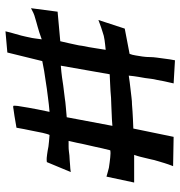

<svg xmlns="http://www.w3.org/2000/svg" viewBox="1 -703 656 698"><g transform="rotate(90 329.0 -354.0)"><path d="M84 -479.5 175.8 -497.1Q179.7 -506.8 181.6 -519.5Q183.6 -532.2 185.5 -543.9Q187.5 -557.6 187.5 -571.3Q187.5 -582 189.5 -596.7Q191.4 -608.4 193.4 -625.5Q195.3 -642.6 199.2 -662.1L283.2 -657.2Q278.3 -637.7 275.4 -622.6Q272.5 -607.4 270.5 -596.7Q267.6 -585 266.6 -576.2Q265.6 -565.4 263.7 -553.7Q261.7 -543 259.3 -528.3Q256.8 -513.7 254.9 -494.1Q280.3 -498 299.8 -500Q319.3 -502 333 -503.9Q348.6 -505.9 360.4 -505.9Q372.1 -506.8 385.7 -507.8Q397.5 -508.8 413.1 -509.3Q428.7 -509.8 447.3 -510.7L477.5 -657.2L584 -655.3Q577.1 -637.7 572.8 -623.5Q568.4 -609.4 565.4 -598.6Q561.5 -586.9 559.6 -576.2Q557.6 -566.4 554.7 -555.7Q552.7 -546.9 549.8 -535.6Q546.9 -524.4 543 -513.7H643.6L622.1 -413.1Q615.2 -415 606.4 -417.5Q597.7 -419.9 589.8 -421.9Q580.1 -423.8 569.3 -424.8Q560.5 -425.8 551.8 -426.8Q535.2 -428.7 526.4 -426.8Q522.5 -410.2 519 -396.5Q515.6 -382.8 513.7 -372.1Q510.7 -360.4 508.8 -350.6Q506.8 -340.8 503.9 -329.1Q502 -318.4 499 -305.2Q496.1 -292 492.2 -275.4Q502.9 -275.4 512.2 -275.4Q521.5 -275.4 529.3 -276.4Q538.1 -277.3 544.9 -278.3Q551.8 -278.3 561.5 -279.3Q569.3 -280.3 580.6 -280.8Q591.8 -281.2 605.5 -283.2L569.3 -196.3Q561.5 -195.3 554.2 -195.8Q546.9 -196.3 541 -197.3Q534.2 -198.2 528.3 -199.2Q521.5 -200.2 512.7 -202.1Q504.9 -203.1 494.6 -204.1Q484.4 -205.1 470.7 -206.1Q468.8 -203.1 466.8 -195.8Q464.8 -188.5 462.9 -180.7Q460.9 -170.9 459 -161.1L454.1 -136.7Q452.1 -126 449.2 -112.8Q446.3 -99.6 444.3 -85.9Q417 -81.1 401.4 -78.6Q385.7 -76.2 377.9 -75.2Q368.2 -73.2 365.2 -74.2Q363.3 -76.2 365.2 -90.8Q367.2 -103.5 371.6 -129.9Q376 -156.2 386.7 -206.1Q375 -205.1 360.4 -203.6Q345.7 -202.1 333 -200.2Q317.4 -198.2 302.7 -196.3Q288.1 -194.3 270.5 -191.4Q255.9 -189.5 237.8 -186.5Q219.7 -183.6 202.1 -179.7L170.9 -52.7L93.8 -45.9Q98.6 -66.4 103 -80.6Q107.4 -94.7 109.4 -103.5Q112.3 -114.3 113.3 -120.1Q114.3 -125 116.2 -133.8Q118.2 -141.6 119.6 -152.3Q121.1 -163.1 123 -177.7Q109.4 -172.9 97.7 -168.9Q85.9 -165 78.1 -163.1Q68.4 -160.2 60.5 -158.2Q52.7 -156.2 43.9 -153.3Q36.1 -151.4 27.3 -147.5Q18.6 -143.6 9.8 -138.7L22.5 -235.4L129.9 -245.1Q133.8 -262.7 137.2 -276.9Q140.6 -291 142.6 -301.8Q145.5 -313.5 146.5 -324.2Q148.4 -335.9 151.4 -349.6Q153.3 -361.3 155.8 -376.5Q158.2 -391.6 161.1 -410.2Q150.4 -409.2 142.1 -408.2Q133.8 -407.2 126 -406.2Q117.2 -404.3 110.4 -403.3Q105.5 -402.3 97.7 -399.4Q90.8 -397.5 79.6 -393.6Q68.4 -389.6 52.7 -383.8ZM218.8 -247.1Q243.2 -249 261.2 -251.5Q279.3 -253.9 291 -255.9L314.5 -258.8L337.9 -261.7Q349.6 -263.7 366.7 -265.1Q383.8 -266.6 406.2 -268.6L437.5 -434.6Q414.1 -432.6 395.5 -432.1Q377 -431.6 363.3 -430.7Q347.7 -429.7 335.9 -429.7Q324.2 -428.7 310.5 -427.7Q298.8 -426.8 283.2 -426.3Q267.6 -425.8 250 -424.8Z"/></g></svg>

Font: Irish Grover
Style: Regular
Weight: 400
Designer: Squid
Foundry: Font Diner, Inc DBA Sideshow
Version: Version 1.001